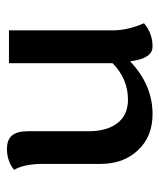

<svg xmlns="http://www.w3.org/2000/svg" viewBox="28 -494 471 568"><g transform="rotate(90 264.0 -209.5)"><path d="M420.4 5.9Q392.1 5.9 379.9 -9.5Q367.7 -24.9 367.7 -55.7V-235.8Q367.7 -289.6 343.8 -320.8Q319.8 -352.1 274.4 -352.1Q212.9 -352.1 166.5 -306.6V0H69.3V-307.1Q69.3 -351.1 48.3 -399.4Q77.6 -424.8 117.2 -424.8Q152.8 -424.8 160.6 -359.4H162.1Q231 -424.8 317.4 -424.8Q383.3 -424.8 423.8 -381.8Q464.4 -338.9 464.4 -271V-100.1Q464.4 -45.9 481.9 -15.1Q456.1 5.9 420.4 5.9Z"/></g></svg>

Font: Bainsley
Style: Regular
Weight: 400
Designer: Paul James MIller
Foundry: High-Logic / Made with FontCreator
Version: Version 1.411;March 28, 2021;FontCreator 13.0.0.2683 64-bit